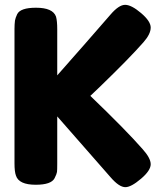

<svg xmlns="http://www.w3.org/2000/svg" viewBox="-20 -765 679 795"><path d="M394 -406Q518 -526 574 -590Q604 -624 604 -651Q604 -677 564 -711Q524 -745 498 -745Q472 -745 437 -704Q326 -576 217 -453V-644Q217 -678 212 -696Q199 -733 129 -733Q64 -733 51 -706Q44 -691 42 -680Q40 -664 40 -645V-89Q40 -54 46 -38Q58 0 128 0Q192 0 206 -27Q215 -45 216 -53Q217 -60 217 -88V-283L437 -32Q473 10 499 10Q523 10 564 -25Q604 -59 604 -85Q604 -110 571 -147Q501 -227 354 -368Z"/></svg>

Font: FredokaOneMacrons
Style: Regular
Weight: 500
Designer: ""
Foundry: ""
Version: ""